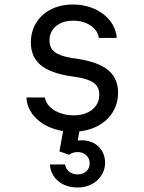

<svg xmlns="http://www.w3.org/2000/svg" viewBox="-20 -570 640 851"><path d="M97.2 -138Q98.4 -105.4 114.7 -77.8Q131 -50.2 158.6 -29.7Q186.2 -9.2 223.1 2.4Q260 14 302.4 14Q346.4 14 383.5 1.1Q420.6 -11.8 447.1 -34.6Q473.6 -57.4 488.5 -89.3Q503.4 -121.2 503.4 -158.8Q503.4 -222.4 459.7 -258.9Q416 -295.4 322.4 -309.4L297.8 -313Q245.4 -321.6 222.4 -339.6Q199.4 -357.6 199.4 -390.4Q199.4 -430 228.2 -454.1Q257 -478.2 304.6 -478.2Q349.8 -478.2 381.4 -456.9Q413 -435.6 418.4 -402H497.4Q495.2 -434 479.3 -460.9Q463.4 -487.8 437.4 -507.8Q411.4 -527.8 377 -538.9Q342.6 -550 302.6 -550Q261.2 -550 227.1 -537.6Q193 -525.2 168.5 -503Q144 -480.8 130.4 -449.9Q116.8 -419 116.8 -382Q116.8 -318.4 159.2 -282.4Q201.6 -246.4 292.2 -232.4L316.8 -228.8Q372.4 -220.2 396.2 -202.2Q420 -184.2 420 -151Q420 -109.2 388.7 -84Q357.4 -58.8 305.8 -58.8Q281 -58.8 259.1 -65Q237.2 -71.2 220.2 -81.6Q203.2 -92 192.4 -106.7Q181.6 -121.4 179 -138ZM268.4 159H201.2Q202.4 181.4 211.9 199.9Q221.4 218.4 237.4 232.2Q253.4 246 275.5 253.5Q297.6 261 322.8 261Q349.2 261 371.9 252.7Q394.6 244.4 410.7 229.7Q426.8 215 436.3 194.8Q445.8 174.6 445.8 151Q445.8 127.4 436.5 107.5Q427.2 87.6 410.7 74.4Q394.2 61.2 372.2 55.4Q350.2 49.6 324.4 53L339 -29H267L243.4 101L286.4 116Q293.4 110.6 302.8 107.3Q312.2 104 323.8 104Q347 104 362.2 117.9Q377.4 131.8 377.4 154Q377.4 175.8 362.7 189.4Q348 203 324.4 203Q301.8 203 286.7 191Q271.6 179 268.4 159Z"/></svg>

Font: CommitMonoV143 ExtLt
Style: Regular
Weight: 200
Monospace: yes
Designer: Eigil Nikolajsen
Foundry: Eigil Nikolajsen
Version: Version 1.143